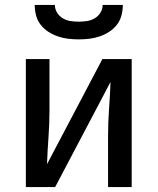

<svg xmlns="http://www.w3.org/2000/svg" viewBox="-20 -760 640 780"><path d="M85 0V-520H181V-312Q181 -257 177 -202.5Q173 -148 171 -93L396 -520H515V0H419V-208Q419 -263 423 -317.5Q427 -372 429 -427L204 0ZM300 -600Q279 -600 257.5 -602.5Q236 -605 215.5 -612Q195 -619 177 -630.5Q159 -642 145.5 -659Q132 -676 126.5 -697.5Q121 -719 121 -740H203Q203 -723 212 -708.5Q221 -694 235.5 -685.5Q250 -677 266.5 -674.5Q283 -672 300 -672Q317 -672 333.5 -674.5Q350 -677 364.5 -685.5Q379 -694 388 -708.5Q397 -723 397 -740H479Q479 -719 473.5 -697.5Q468 -676 454.5 -659Q441 -642 423 -630.5Q405 -619 384.5 -612Q364 -605 342.5 -602.5Q321 -600 300 -600Z"/></svg>

Font: Iosevka SS04 Medium Extended
Style: Regular
Weight: 500
Width: 7
Monospace: yes
Designer: Belleve Invis
Foundry: Belleve Invis
Version: Version 19.0.0; ttfautohint (v1.8.4)